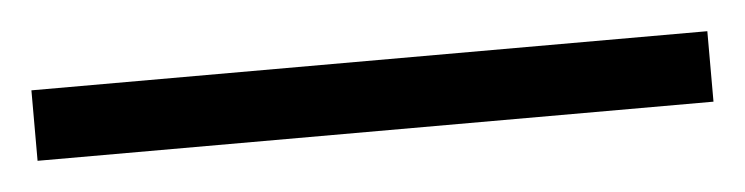

<svg xmlns="http://www.w3.org/2000/svg" viewBox="-23 -0 516 133"><g transform="rotate(-5 235.0 66.5)"><path d="M0 91V42H470V91Z"/></g></svg>

Font: Literata 18pt Light
Style: Regular
Weight: 300
Designer: Latin by Veronika Burian and Jose Scaglione. Greek by Irene Vlachou. Cyrillic by Vera Evstafieva.
Foundry: TypeTogether
Version: Version 3.103;gftools[0.9.29]